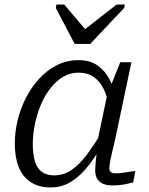

<svg xmlns="http://www.w3.org/2000/svg" viewBox="-20 -811 655 843"><path d="M308 -618H376L525 -776L528 -791H492L333 -667L375 -658L262 -791H228L225 -776ZM490 -376 461 -337Q452 -386 435 -420.5Q418 -455 391 -473.5Q364 -492 325 -492Q288 -492 257 -473.5Q226 -455 201 -423Q176 -391 159 -350Q142 -309 133 -265Q124 -221 124 -178Q124 -135 133 -104Q142 -73 163 -57Q184 -41 217 -41Q258 -41 291.5 -63Q325 -85 357.5 -127Q390 -169 426 -230L441 -200Q409 -137 372.5 -89Q336 -41 294.5 -14.5Q253 12 203 12Q150 12 114.5 -11.5Q79 -35 62 -78Q45 -121 45 -181Q45 -231 57.5 -283Q70 -335 94.5 -382.5Q119 -430 153.5 -467Q188 -504 231 -525.5Q274 -547 325 -547Q374 -547 407 -524.5Q440 -502 460.5 -463.5Q481 -425 490 -376ZM557 -538 486 -201Q477 -163 471 -137Q465 -111 462.5 -95.5Q460 -80 460 -73Q460 -61 466.5 -55.5Q473 -50 487 -50Q511 -50 534 -54.5Q557 -59 574 -60L565 -10Q552 -7 536.5 -3.5Q521 0 505 1.5Q489 3 471 3Q449 3 432.5 -4Q416 -11 407 -25.5Q398 -40 398 -62Q398 -74 400.5 -102.5Q403 -131 408 -165L402 -163L453 -406L458 -413L508 -538Z"/></svg>

Font: Roboto Serif 20pt Light
Style: Italic
Weight: 300
Italic angle: -10°
Version: Version 1.007